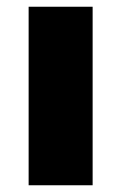

<svg xmlns="http://www.w3.org/2000/svg" viewBox="-20 -550 360 570"><path d="M65 0V-530H255V0Z"/></svg>

Font: Be Vietnam Pro Black
Style: Regular
Weight: 900
Designer: Lam Bao, Tony Le, Vietanh Nguyen
Foundry: Yellow Type Foundry
Version: Version 1.002; ttfautohint (v1.8.3)